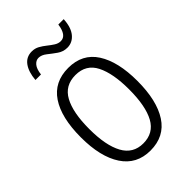

<svg xmlns="http://www.w3.org/2000/svg" viewBox="-217 -809 908 908"><g transform="rotate(-45 237.0 -355.0)"><path d="M426 -267Q426 -136 378.5 -63Q331 10 237 10Q145 10 96.5 -63.5Q48 -137 48 -267Q48 -399 96 -470.5Q144 -542 238 -542Q332 -542 379 -469Q426 -396 426 -267ZM104 -267Q104 -157 136.5 -97.5Q169 -38 237 -38Q306 -38 338 -96.5Q370 -155 370 -267Q370 -373 339.5 -433.5Q309 -494 238 -494Q168 -494 136 -435.5Q104 -377 104 -267ZM88 -611Q92 -661 113 -690Q134 -719 171 -719Q192 -719 209 -709.5Q226 -700 241.5 -687.5Q257 -675 272 -665.5Q287 -656 303 -656Q341 -656 350 -720H386Q383 -667 360 -639.5Q337 -612 303 -612Q276 -612 254 -627.5Q232 -643 212 -659Q192 -675 172 -675Q155 -675 142 -659.5Q129 -644 125 -611Z"/></g></svg>

Font: Noto Sans Devanagari UI Condensed Light
Style: Regular
Weight: 300
Width: 3
Designer: Jelle Bosma - Monotype Design Team
Foundry: Monotype Imaging Inc.
Version: Version 2.004; ttfautohint (v1.8.4.7-5d5b)